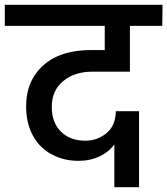

<svg xmlns="http://www.w3.org/2000/svg" viewBox="-44 -760 698 801"><path d="M341 -461C341 -461 498 -461 498 -461C498 -461 498 -652 498 -652C498 -652 633 -652 633 -652C633 -652 634 -740 634 -740C634 -740 -24 -740 -24 -740C-24 -740 -24 -652 -24 -652C-24 -652 393 -652 393 -652C393 -652 393 -551 393 -551C393 -551 331 -551 331 -551C331 -551 331 -551 331 -551C280 -551 235 -542 195 -525C155 -507 123 -480 100 -445C77 -410 65 -367 65 -316C65 -316 65 -316 65 -316C65 -268 75 -227 94 -193C113 -159 139 -133 172 -116C205 -98 242 -89 283 -89C283 -89 283 -89 283 -89C316 -89 345 -95 372 -108C398 -120 418 -137 433 -158C433 -158 433 21 433 21C433 21 536 21 536 21C536 21 536 -296 536 -296C536 -296 439 -296 439 -296C439 -296 439 -296 439 -296C439 -257 426 -226 401 -205C376 -184 346 -173 312 -173C312 -173 312 -173 312 -173C269 -173 235 -186 210 -211C185 -236 172 -270 172 -313C172 -313 172 -313 172 -313C172 -360 188 -396 220 -422C251 -448 292 -461 341 -461Z"/></svg>

Font: Girnar Poppins
Style: Medium
Weight: 500
Designer: Ninad Kale (Devanagari), Jonny Pinhorn (Latin)
Foundry: Indian Type Foundry
Version: ""